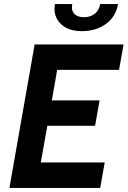

<svg xmlns="http://www.w3.org/2000/svg" viewBox="-20 -917 623 937"><path d="M149 -700H583L561 -576H259L233 -427H466L444 -303H211L179 -124H491L469 0H26ZM246 -874Q246 -881 248 -897H333Q331 -889 331 -881Q331 -858 347 -845.5Q363 -833 390 -833Q421 -833 442.5 -850Q464 -867 469 -897H556Q546 -837 498 -801Q450 -765 379 -765Q317 -765 281.5 -796Q246 -827 246 -874Z"/></svg>

Font: Cabin
Style: Bold Italic
Weight: 700
Italic angle: -7°
Designer: Pablo Impallari
Foundry: Pablo Impallari. http://www.impallari.com Igino Marini. http://www.ikern.com
Version: Version 2.200